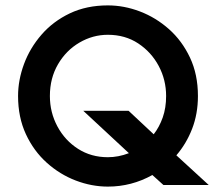

<svg xmlns="http://www.w3.org/2000/svg" viewBox="-20 -686 797 712"><path d="M380 6Q320 6 261 -16.5Q202 -39 153.5 -82.5Q105 -126 76 -188.5Q47 -251 47 -330Q47 -389 69 -448.5Q91 -508 134 -557.5Q177 -607 239 -636.5Q301 -666 380 -666Q440 -666 499 -643.5Q558 -621 606.5 -578Q655 -535 684.5 -472.5Q714 -410 714 -330Q714 -264 692.5 -208.5Q671 -153 634 -110L754 0H586L545 -37Q468 6 380 6ZM380 -103Q419 -103 458 -118L289 -275H457L550 -188Q571 -215 583.5 -250.5Q596 -286 596 -330Q596 -390 568.5 -441.5Q541 -493 492.5 -525Q444 -557 380 -557Q324 -557 274.5 -528Q225 -499 195 -447.5Q165 -396 165 -330Q165 -269 193 -217Q221 -165 269.5 -134Q318 -103 380 -103Z"/></svg>

Font: Lil Grotesk Bold
Style: Regular
Weight: 700
Designer: Bastien Sozeau
Foundry: NBR — Bastien Sozeau
Version: Version 4.002; ttfautohint (v1.8.4.7-5d5b)